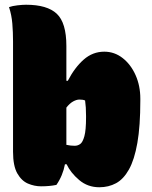

<svg xmlns="http://www.w3.org/2000/svg" viewBox="-20 -780 640 810"><path d="M218 0Q190 6 153 6Q125 6 98 -5.5Q71 -17 53 -48.5Q35 -80 35 -140V-605Q35 -644 32 -680.5Q29 -717 18 -750Q32 -755 53.5 -757.5Q75 -760 90 -760Q179 -760 219.5 -722Q260 -684 260 -586V-439H266Q295 -495 333 -528.5Q371 -562 420 -562Q463 -562 497.5 -535Q532 -508 552 -463Q572 -418 572 -364V-356Q572 -248 559.5 -177Q547 -106 524 -65Q501 -24 469.5 -7Q438 10 399 10Q350 10 314 -20.5Q278 -51 261 -87H254Q245 -39 218 0ZM315 -360Q303 -360 288.5 -352Q274 -344 260 -326V-169Q277 -165 295 -165Q308 -165 318.5 -172.5Q329 -180 336 -205.5Q343 -231 343 -284V-291Q343 -310 342 -326Q341 -342 339 -356Q331 -360 315 -360Z"/></svg>

Font: Recursive Mn Csl St XBk
Style: Regular
Weight: 1000
Monospace: yes
Version: Version 1.079;hotconv 1.0.112;makeotfexe 2.5.65598; ttfautoh